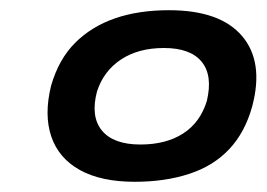

<svg xmlns="http://www.w3.org/2000/svg" viewBox="-20 -735 522 376"><path d="M244 -379Q178 -379 136.5 -402Q95 -425 80.5 -467.5Q66 -510 80 -567Q95 -619 127 -651Q159 -683 205 -699Q251 -715 311 -715Q411 -715 454 -664.5Q497 -614 474 -527Q460 -476 429 -443Q398 -410 350.5 -394.5Q303 -379 244 -379ZM255 -452Q305 -452 338.5 -473.5Q372 -495 385 -537Q397 -587 375 -614Q353 -641 301 -641Q251 -641 217 -618.5Q183 -596 170 -556Q157 -507 179.5 -479.5Q202 -452 255 -452Z"/></svg>

Font: Nunito Sans 7pt Expanded
Style: Bold Italic
Weight: 700
Width: 7
Italic angle: -9°
Designer: Vernon Adams
Foundry: Vernon Adams
Version: Version 3.101;gftools[0.9.27]